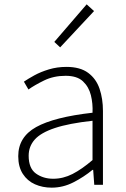

<svg xmlns="http://www.w3.org/2000/svg" viewBox="-20 -851 582 884"><path d="M218 13Q176 13 141 -2.5Q106 -18 85 -50.5Q64 -83 64 -132Q64 -220 146.5 -266Q229 -312 406 -332Q408 -374 398.5 -412.5Q389 -451 362 -476.5Q335 -502 282 -502Q227 -502 183 -480.5Q139 -459 111 -439L90 -475Q109 -488 138 -504Q167 -520 205 -531.5Q243 -543 286 -543Q349 -543 386 -515.5Q423 -488 438.5 -442Q454 -396 454 -340V0H414L409 -69H406Q366 -36 318 -11.5Q270 13 218 13ZM225 -28Q271 -28 314 -50Q357 -72 406 -114V-295Q297 -283 232.5 -261.5Q168 -240 140 -208.5Q112 -177 112 -134Q112 -76 145.5 -52Q179 -28 225 -28ZM257 -633 230 -658 379 -831 413 -800Z"/></svg>

Font: Noto Sans JP Thin ExtraLight
Style: Regular
Weight: 250
Version: Version 2.004-H2;hotconv 1.0.118;makeotfexe 2.5.65603